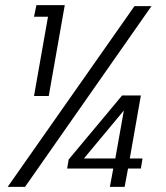

<svg xmlns="http://www.w3.org/2000/svg" viewBox="-20 -724 642 744"><path d="M9.8 0 501 -700.2H566.9L77.1 0ZM482.9 -109.9H532.2L525.9 -70.8H476.1L462.9 0H405.8L418.9 -70.8H240.2L246.1 -106L453.1 -354H525.9ZM305.2 -109.9H426.8L460 -295.9ZM111.8 -352.1 166 -659.2H111.8L121.1 -704.1H231L168.9 -352.1Z"/></svg>

Font: SVN-Poppins Light
Style: Italic
Weight: 300
Italic angle: -10°
Designer: Ninad Kale (Devanagari), Jonny Pinhorn (Latin)
Foundry: Indian Type Foundry
Version: Version 3.002 2017